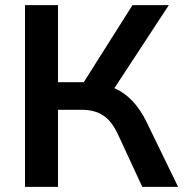

<svg xmlns="http://www.w3.org/2000/svg" viewBox="-20 -725 715 745"><path d="M77 0V-705H205V-406H305L494 -705H635L424 -383Q464 -365 494.5 -332.5Q525 -300 549 -251L671 0H532L438 -203Q414 -255 380.5 -277Q347 -299 297 -299H205V0Z"/></svg>

Font: Nunito Sans
Style: Bold
Weight: 700
Designer: Vernon Adams
Foundry: Vernon Adams
Version: Version 3.101; ttfautohint (v1.8.4.7-5d5b);gftools[0.9.27]